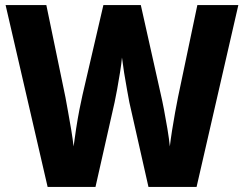

<svg xmlns="http://www.w3.org/2000/svg" viewBox="-20 -827 958 754"><path d="M916 -807 752 -93H563L488 -425Q485 -442 479 -474Q473 -506 467.5 -541Q462 -576 459 -601Q457 -578 451.5 -543.5Q446 -509 440 -476Q434 -443 430 -425L355 -93H167L2 -807H162L237 -445Q241 -422 247.5 -387Q254 -352 260 -315.5Q266 -279 269 -252Q273 -283 279 -322Q285 -361 292 -397Q299 -433 304 -454L386 -807H533L612 -454Q617 -433 624 -396.5Q631 -360 637.5 -321Q644 -282 647 -252Q650 -278 655.5 -313.5Q661 -349 667.5 -384.5Q674 -420 679 -445L755 -807Z"/></svg>

Font: Noto Sans Telugu UI SemiCondensed ExtraBold
Style: Regular
Weight: 800
Width: 4
Designer: Jelle Bosma - Monotype Design Team
Foundry: Monotype Imaging Inc.
Version: Version 2.005; ttfautohint (v1.8.4.7-5d5b)